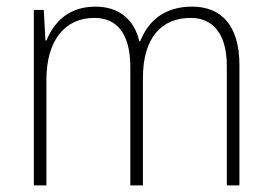

<svg xmlns="http://www.w3.org/2000/svg" viewBox="-20 -559 819 579"><path d="M559 -539C478 -539 428 -498 403 -435H400C385 -499 340 -539 268 -539C182 -539 141 -487 120 -437H117L112 -529H82V0H120V-319C120 -436 175 -505 264 -505C328 -505 373 -464 373 -356V0H411V-324C411 -445 467 -505 555 -505C618 -505 664 -462 664 -360V0H702V-363C702 -484 646 -539 559 -539Z"/></svg>

Font: Noto Sans Devanagari SemiCondensed ExtraLight
Style: Regular
Weight: 200
Width: 4
Designer: Jelle Bosma - Monotype Design Team
Foundry: Monotype Imaging Inc.
Version: Version 2.004